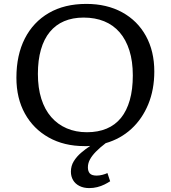

<svg xmlns="http://www.w3.org/2000/svg" viewBox="-20 -734 874 983"><path d="M437 229Q408 229 386.5 218Q365 207 354 188Q343 169 343 145Q343 115 358 91Q373 67 396 47.5Q419 28 442 13Q435 14 427.5 14Q420 14 412 14Q308 14 229.5 -30Q151 -74 107.5 -152.5Q64 -231 64 -336Q64 -452 107 -536.5Q150 -621 230 -667.5Q310 -714 422 -714Q527 -714 605.5 -671Q684 -628 727 -550Q770 -472 770 -368Q770 -275 739 -200Q708 -125 652.5 -74Q597 -23 521 -1Q491 22 471 42.5Q451 63 440.5 82.5Q430 102 430 123Q430 143 440 154Q450 165 475 165Q489 165 504.5 161Q520 157 530 152L544 194Q532 202 515 210.5Q498 219 478 224Q458 229 437 229ZM425 -57Q482 -57 526 -75.5Q570 -94 599.5 -130.5Q629 -167 644.5 -221.5Q660 -276 660 -348Q660 -420 642.5 -475.5Q625 -531 592.5 -568.5Q560 -606 513.5 -625Q467 -644 408 -644Q352 -644 308.5 -625.5Q265 -607 235 -570.5Q205 -534 189.5 -480Q174 -426 174 -356Q174 -284 191.5 -228.5Q209 -173 242 -135Q275 -97 321.5 -77Q368 -57 425 -57Z"/></svg>

Font: Literata Variable Black
Style: Regular
Weight: 900
Designer: Latin by Veronika Burian and Jose Scaglione. Greek by Irene Vlachou. Cyrillic by Vera Evstafieva.
Foundry: TypeTogether
Version: Version 3.021